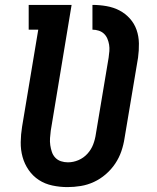

<svg xmlns="http://www.w3.org/2000/svg" viewBox="-20 -755 640 783"><path d="M255 8Q224 8 193.5 1.5Q163 -5 138.5 -21Q114 -37 97 -61.5Q80 -86 72 -115Q64 -144 64.5 -175.5Q65 -207 70 -238L136 -634H97V-735H272L187 -222Q185 -207 184 -192Q183 -177 185 -163Q187 -149 191.5 -135.5Q196 -122 205.5 -112Q215 -102 228.5 -97.5Q242 -93 257 -93Q279 -93 300 -102Q321 -111 336.5 -128Q352 -145 360 -166Q368 -187 371 -209Q384 -287 397 -364.5Q410 -442 423 -520Q425 -533 426 -546.5Q427 -560 425 -572.5Q423 -585 418 -597Q413 -609 404 -617.5Q395 -626 382.5 -630Q370 -634 357 -634V-735Q386 -735 414.5 -730Q443 -725 467 -712.5Q491 -700 509.5 -679.5Q528 -659 537 -633Q546 -607 546.5 -578Q547 -549 543 -520L488 -192Q484 -165 475 -138.5Q466 -112 450 -88Q434 -64 411.5 -44.5Q389 -25 363 -13Q337 -1 309.5 3.5Q282 8 255 8Z"/></svg>

Font: Iosevka Etoile Oblique
Style: Bold
Weight: 700
Italic angle: -9°
Designer: Belleve Invis
Foundry: Belleve Invis
Version: Version 15.5.2; ttfautohint (v1.8.4)